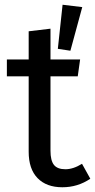

<svg xmlns="http://www.w3.org/2000/svg" viewBox="-20 -778 401 810"><path d="M327 -748 277 -564 224 -572 244 -758ZM326 -87 361 -24Q308 12 243 12Q176 12 138.5 -26.5Q101 -65 101 -138V-456H9V-527H101V-646L193 -657V-527H318L308 -456H193V-142Q193 -101 207.5 -82.5Q222 -64 256 -64Q289 -64 326 -87Z"/></svg>

Font: Fira Sans
Style: Regular
Weight: 400
Designer: Carrois Corporate & Edenspiekermann AG
Foundry: Carrois Corporate GbR & Edenspiekermann AG
Version: Version 4.106;PS 004.106;hotconv 1.0.70;makeotf.lib2.5.58329